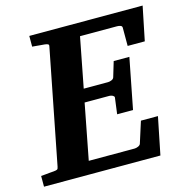

<svg xmlns="http://www.w3.org/2000/svg" viewBox="-115 -767 839 862"><g transform="rotate(-15 304.0 -335.5)"><path d="M590.8 -513.2H511.2V-598.1Q511.2 -605.5 503.7 -608.2Q496.1 -610.8 487.8 -610.8H315.9L271 -378.9H383.8Q391.6 -378.9 400.6 -382.6Q409.7 -386.2 412.1 -394L433.1 -463.9H505.9L460 -229H386.2L396 -304.2Q396.5 -307.1 394.5 -309.6Q392.6 -312 389.2 -314Q385.7 -315.9 381.6 -316.9Q377.4 -317.9 374 -317.9H258.8L209 -60.1H421.9Q429.7 -60.1 438.7 -64Q447.8 -67.9 450.2 -74.2L481.9 -173.8H561L525.9 0H-15.1V-49.8Q-3.9 -50.8 7.1 -51.8Q18.1 -52.7 26.4 -53.7Q36.1 -54.7 44.9 -55.2Q56.2 -56.2 60.8 -58.6Q65.4 -61 66.9 -70.8L170.9 -601.1Q173.3 -609.9 168 -612.5Q162.6 -615.2 152.8 -616.2Q144 -616.7 134.8 -617.7Q126.5 -618.7 116.2 -619.4Q106 -620.1 96.2 -621.1V-670.9H623Z"/></g></svg>

Font: Charis SIL Cyr
Style: Bold Italic
Weight: 700
Italic angle: -11°
Foundry: SIL International
Version: Version 5.000